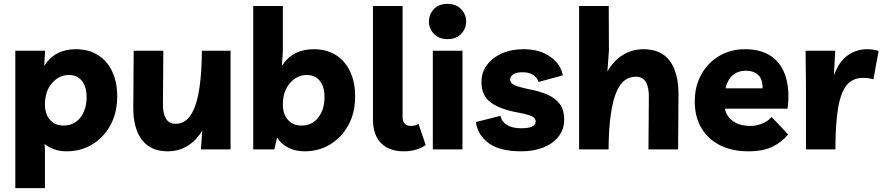

<svg xmlns="http://www.w3.org/2000/svg" viewBox="-20 -771 4555 991"><path d="M59 200V-509H213L208 -431Q263 -517 371 -517Q439 -517 487 -486Q535 -455 560 -400Q585 -345 585 -274Q585 -189 550 -125Q515 -61 456 -25.5Q397 10 324 10Q289 10 260.5 0Q232 -10 210 -28L212 0V200ZM308 -123Q363 -123 395 -164.5Q427 -206 427 -270Q427 -324 402.5 -354Q378 -384 336 -384Q285 -384 248.5 -342Q212 -300 212 -232Q212 -182 238 -152.5Q264 -123 308 -123Z M845 10Q757 10 712 -50Q667 -110 668 -217L670 -509H823L821 -229Q821 -184 837 -158Q853 -132 887 -132Q916 -132 940 -150Q964 -168 982 -210Q1000 -252 1010.5 -325Q1021 -398 1022 -509H1170V0H1017L1024 -98Q994 -46 948 -18Q902 10 845 10Z M1287 0V-740H1440V-509L1435 -431Q1490 -517 1599 -517Q1667 -517 1715 -486Q1763 -455 1788 -400Q1813 -345 1813 -274Q1813 -189 1778 -125Q1743 -61 1684 -25.5Q1625 10 1552 10Q1503 10 1466.5 -9.5Q1430 -29 1410 -61L1396 0ZM1536 -123Q1591 -123 1623 -164.5Q1655 -206 1655 -270Q1655 -324 1630.5 -354Q1606 -384 1564 -384Q1513 -384 1476.5 -342Q1440 -300 1440 -232Q1440 -182 1466 -152.5Q1492 -123 1536 -123Z M2065 10Q1988 10 1946.5 -32.5Q1905 -75 1905 -156V-740H2058V-167Q2058 -121 2101 -121Q2124 -121 2140 -132L2177 -23Q2160 -9 2130 0.5Q2100 10 2065 10Z M2367 -509V0H2214V-509ZM2290 -569Q2246 -569 2220 -596Q2194 -623 2194 -660Q2194 -697 2219.5 -724Q2245 -751 2290 -751Q2334 -751 2360 -724Q2386 -697 2386 -660Q2386 -623 2360 -596Q2334 -569 2290 -569Z M2671 10Q2560 10 2503 -31.5Q2446 -73 2436 -141L2563 -173Q2569 -144 2596 -126.5Q2623 -109 2670 -109Q2745 -109 2745 -144Q2745 -162 2723.5 -171.5Q2702 -181 2654 -190Q2564 -206 2514.5 -241Q2465 -276 2465 -348Q2465 -397 2493 -435Q2521 -473 2570 -495Q2619 -517 2683 -517Q2766 -517 2820.5 -478Q2875 -439 2885 -382L2760 -348Q2753 -370 2732.5 -384Q2712 -398 2677 -398Q2644 -398 2628.5 -387Q2613 -376 2613 -361Q2613 -343 2634 -332.5Q2655 -322 2708 -311Q2762 -301 2803.5 -283.5Q2845 -266 2868.5 -235.5Q2892 -205 2892 -153Q2892 -104 2863.5 -67Q2835 -30 2785 -10Q2735 10 2671 10Z M2969 0V-740H3122L3123 -509L3115 -402Q3146 -457 3194.5 -487Q3243 -517 3302 -517Q3393 -517 3438 -455.5Q3483 -394 3482 -279L3480 0H3327L3329 -268Q3330 -320 3313.5 -347.5Q3297 -375 3261 -375Q3231 -375 3206 -357.5Q3181 -340 3162.5 -298Q3144 -256 3133 -183Q3122 -110 3121 0Z M3843 10Q3758 10 3696 -21.5Q3634 -53 3600 -110.5Q3566 -168 3566 -247Q3566 -327 3600.5 -388Q3635 -449 3693.5 -483Q3752 -517 3826 -517Q3910 -517 3963 -479Q4016 -441 4036.5 -371.5Q4057 -302 4045 -210H3722Q3728 -172 3762 -146.5Q3796 -121 3855 -121Q3882 -121 3912 -132.5Q3942 -144 3963 -167L4048 -77Q4015 -37 3966.5 -13.5Q3918 10 3843 10ZM3829 -406Q3789 -406 3761.5 -382Q3734 -358 3725 -315H3916Q3917 -362 3893.5 -384Q3870 -406 3829 -406Z M4488 -361Q4468 -369 4434 -369Q4382 -369 4351 -332.5Q4320 -296 4306 -214.5Q4292 -133 4292 0H4140V-330L4138 -509H4291L4284 -382Q4311 -455 4356.5 -486Q4402 -517 4454 -517Q4471 -517 4485.5 -515Q4500 -513 4515 -508Z"/></svg>

Font: Livvic
Style: Bold
Weight: 700
Designer: Jacques Le Bailly, Baron von Fonthausen
Version: Version 1.001; ttfautohint (v1.8.2)